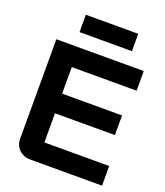

<svg xmlns="http://www.w3.org/2000/svg" viewBox="-159 -996 946 1102"><g transform="rotate(20 314.0 -445.0)"><path d="M62 -94V-700H596V-580H200V-418H566V-298H200V-120H596V0H159Q116 0 89 -26Q62 -52 62 -94ZM173 -890H493V-784H173Z"/></g></svg>

Font: Stavian Bold
Style: Bold
Weight: 700
Version: Version 1.000; ttfautohint (v1.6)